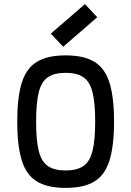

<svg xmlns="http://www.w3.org/2000/svg" viewBox="-20 -902 640 936"><path d="M300 14Q211 14 159.5 -17.5Q108 -49 86 -120.5Q64 -192 64 -309Q64 -427 86 -498Q108 -569 159.5 -600.5Q211 -632 300 -632Q389 -632 440.5 -600.5Q492 -569 514 -498Q536 -427 536 -309Q536 -192 514 -120.5Q492 -49 440.5 -17.5Q389 14 300 14ZM300 -71Q355 -71 386.5 -92.5Q418 -114 431 -166Q444 -218 444 -309Q444 -401 431 -452.5Q418 -504 386.5 -525.5Q355 -547 300 -547Q245 -547 213.5 -525.5Q182 -504 169 -452.5Q156 -401 156 -309Q156 -218 169 -166Q182 -114 213.5 -92.5Q245 -71 300 -71ZM288 -674 228 -738 394 -882 454 -818Z"/></svg>

Font: Victor Mono Thin SemiBold
Style: Regular
Weight: 600
Monospace: yes
Version: Version 1.561;gftools[0.9.30]